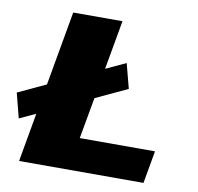

<svg xmlns="http://www.w3.org/2000/svg" viewBox="-92 -754 857 833"><g transform="rotate(10 336.0 -337.5)"><path d="M11.5 -181.5 -16.5 -290.5 106.5 -348 164.5 -675H381.5L343 -458.5L431 -499.5L459.5 -390.5L319.5 -325L287 -143.5H618.5L593 0H45L83 -214.5Z"/></g></svg>

Font: Anybody ExtraExpanded ExtraBold
Style: Italic
Weight: 800
Width: 8
Italic angle: -10°
Designer: Tyler Finck
Foundry: Etcetera Type Company
Version: Version 1.010; ttfautohint (v1.8.3) -l 8 -r 50 -G 200 -x 14 